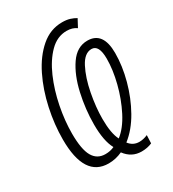

<svg xmlns="http://www.w3.org/2000/svg" viewBox="-185 -826 872 969"><g transform="rotate(-30 250.5 -342.0)"><path d="M414 29 416 -18Q391 -7 367 -7Q331 -7 308 -37Q362 -79 401.5 -149Q441 -219 463 -300.5Q485 -382 485 -457Q485 -581 394 -581Q333 -581 292.5 -522Q252 -463 232 -374Q212 -285 212 -197Q212 -101 240 -50Q217 -39 188 -39Q140 -39 116.5 -80Q93 -121 93 -213Q93 -287 109 -368Q125 -449 155.5 -519Q186 -589 229.5 -632.5Q273 -676 328 -676Q362 -676 385 -659L409 -704Q394 -713 375 -719Q356 -725 330 -725Q261 -725 206.5 -678Q152 -631 114.5 -554.5Q77 -478 57.5 -387.5Q38 -297 38 -210Q38 10 179 10Q220 10 259 -8Q295 41 353 41Q387 41 414 29ZM263 -200Q263 -268 278 -346Q293 -424 321.5 -479Q350 -534 391 -534Q434 -534 434 -453Q434 -389 415 -314Q396 -239 362.5 -173.5Q329 -108 285 -74Q263 -116 263 -200Z"/></g></svg>

Font: Noto Sans Display Condensed Light
Style: Italic
Weight: 300
Width: 3
Designer: Monotype Design team
Foundry: Monotype Imaging Inc.
Version: 1.000